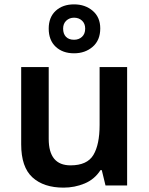

<svg xmlns="http://www.w3.org/2000/svg" viewBox="-20 -849 682 879"><path d="M562 -542V0H463L446 -70H440Q413 -28 367.5 -9Q322 10 271 10Q180 10 128.5 -37Q77 -84 77 -188V-542H203V-213Q203 -92 303 -92Q379 -92 407.5 -139.5Q436 -187 436 -277V-542ZM319 -605Q267 -605 235 -635Q203 -665 203 -718Q203 -770 235 -799.5Q267 -829 319 -829Q370 -829 404.5 -799.5Q439 -770 439 -719Q439 -665 404.5 -635Q370 -605 319 -605ZM319 -667Q341 -667 355.5 -680.5Q370 -694 370 -718Q370 -741 355.5 -754.5Q341 -768 319 -768Q298 -768 283.5 -754.5Q269 -741 269 -718Q269 -694 282 -680.5Q295 -667 319 -667Z"/></svg>

Font: Noto Sans Kannada SemiBold
Style: Regular
Weight: 600
Designer: Jelle Bosma - Monotype Design Team
Foundry: Monotype Imaging Inc.
Version: Version 2.005; ttfautohint (v1.8.4.7-5d5b)